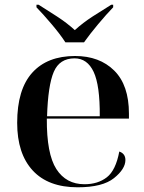

<svg xmlns="http://www.w3.org/2000/svg" viewBox="-20 -786 614 816"><path d="M310 10Q416 10 464.5 -29Q513 -68 513 -106Q513 -133 487 -142Q472 -62 434 -32.5Q396 -3 339 -3Q261 -3 219.5 -67.5Q178 -132 179 -282H528V-303Q528 -424 465.5 -486Q403 -548 299 -548Q181 -548 117 -477Q53 -406 53 -264Q53 -133 119 -61.5Q185 10 310 10ZM180 -292Q184 -423 208.5 -480.5Q233 -538 297 -538Q351 -538 378 -480.5Q405 -423 404 -292ZM258 -606H337Q361 -640 396.5 -682.5Q432 -725 461 -755V-766H453Q417 -744 374.5 -716.5Q332 -689 298 -658Q264 -689 221.5 -716.5Q179 -744 144 -766H135V-755Q164 -725 200 -682.5Q236 -640 258 -606Z"/></svg>

Font: Noto Serif Display Semi
Style: Regular
Weight: 600
Designer: Monotype Design Team
Foundry: Monotype Imaging Inc.
Version: Version 1.900